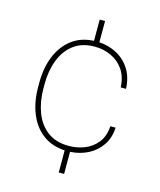

<svg xmlns="http://www.w3.org/2000/svg" viewBox="-114 -726 770 926"><g transform="rotate(15 271.0 -262.5)"><path d="M281.2 -16.6Q322.8 -16.6 360.1 -31.5Q397.5 -46.4 422.6 -78.1Q447.8 -109.9 450.7 -160.2H477.1Q474.6 -108.9 449.5 -71.8Q424.3 -34.7 383.8 -13.9Q343.3 6.8 294.9 9.3V119.6H268.1V9.3Q203.6 5.9 158.2 -28.3Q112.8 -62.5 89.1 -120.8Q65.4 -179.2 65.4 -253.9V-274.4Q65.4 -349.6 89.4 -407.7Q113.3 -465.8 158.4 -500.2Q203.6 -534.7 268.1 -537.6V-643.6H294.9V-537.6Q342.8 -534.7 383.3 -512.9Q423.8 -491.2 449.2 -451.4Q474.6 -411.6 477.1 -354H450.7Q448.2 -406.7 424.1 -441.7Q399.9 -476.6 361.8 -494.1Q323.7 -511.7 280.3 -511.7Q215.8 -511.7 174.1 -479.7Q132.3 -447.8 112.1 -394Q91.8 -340.3 91.8 -274.4V-253.9Q91.8 -188 112.1 -134Q132.3 -80.1 174.3 -48.3Q216.3 -16.6 281.2 -16.6Z"/></g></svg>

Font: Vazirmatn UI Thin
Style: Regular
Weight: 100
Designer: Saber Rastikerdar
Foundry: Saber Rastikerdar
Version: Version 33.003